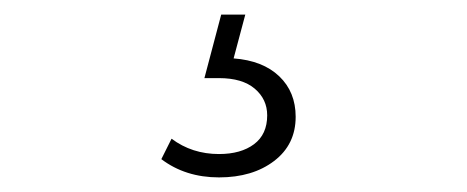

<svg xmlns="http://www.w3.org/2000/svg" viewBox="-20 -26 640 263"><path d="M280 217Q234 217 201 192L215 164Q243 185 280 185Q310 185 328 171.5Q346 158 346 132Q346 110 329 95.5Q312 81 280 81H260L283 -6H316L300 54Q340 57 362.5 78.5Q385 100 385 134Q385 172 355.5 194.5Q326 217 280 217Z"/></svg>

Font: Montserrat Light
Style: Regular
Weight: 300
Designer: Julieta Ulanovsky
Foundry: Julieta Ulanovsky
Version: Version 9.000; ttfautohint (v1.8.4.7-5d5b)